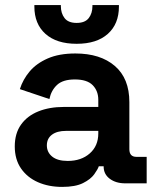

<svg xmlns="http://www.w3.org/2000/svg" viewBox="-20 -720 618 754"><path d="M224 14Q171 14 129 -4.5Q87 -23 62.5 -58.5Q38 -94 38 -145Q38 -196 62.5 -230.5Q87 -265 130.5 -282.5Q174 -300 230 -300H366V-328Q366 -363 344 -385.5Q322 -408 274 -408Q227 -408 204 -386.5Q181 -365 174 -331L58 -370Q70 -408 96.5 -439.5Q123 -471 167.5 -490.5Q212 -510 276 -510Q374 -510 431 -461Q488 -412 488 -319V-134Q488 -104 516 -104H556V0H472Q435 0 411 -18Q387 -36 387 -66V-67H368Q364 -55 350 -35.5Q336 -16 306 -1Q276 14 224 14ZM246 -88Q299 -88 332.5 -117.5Q366 -147 366 -196V-206H239Q204 -206 184 -191Q164 -176 164 -149Q164 -122 185 -105Q206 -88 246 -88ZM281 -548Q202 -548 158.5 -587Q115 -626 115 -694V-700H219V-696Q219 -668 233.5 -649Q248 -630 281 -630Q314 -630 328.5 -649Q343 -668 343 -696V-700H447V-694Q447 -626 403.5 -587Q360 -548 281 -548Z"/></svg>

Font: Space Grotesk Light
Style: Bold
Weight: 700
Version: Version 2.000